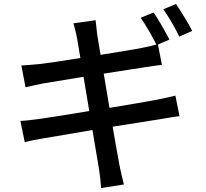

<svg xmlns="http://www.w3.org/2000/svg" viewBox="-20 -880 1040 970"><path d="M951 -724C933 -760 895 -822 869 -860L805 -833C833 -795 865 -738 886 -695ZM504 -508C591 -522 674 -534 717 -541C745 -545 780 -551 798 -552L778 -655L836 -680C816 -719 781 -781 756 -817L691 -790C717 -753 750 -695 770 -655C750 -649 723 -643 697 -638C658 -630 576 -617 488 -603C479 -655 473 -693 471 -705C468 -728 465 -759 463 -778L351 -762C358 -740 363 -716 369 -689L386 -587C296 -572 212 -560 175 -556C144 -553 115 -551 88 -549L109 -439C135 -445 161 -451 195 -458C230 -464 312 -477 402 -492L431 -319C325 -301 225 -286 178 -279C149 -275 108 -270 83 -269L105 -162C127 -168 158 -174 199 -181C244 -189 342 -205 447 -223C463 -130 476 -52 480 -27C485 3 488 35 491 70L606 52C598 22 590 -14 584 -43C579 -70 565 -147 549 -240C646 -255 737 -270 790 -278C827 -284 863 -291 887 -293L866 -397C842 -391 810 -383 771 -376C723 -367 631 -351 533 -335Z"/></svg>

Font: Noto Sans T Chinese Medium
Style: Regular
Weight: 500
Designer: Ryoko NISHIZUKA (kana & ideographs); Paul D. Hunt (Latin, Greek & Cyrillic); Wenlong ZHANG (bopomofo); Sandoll Communica
Foundry: Adobe Systems Incorporated
Version: Version 1.000;PS 1;hotconv 1.0.78;makeotf.lib2.5.61930